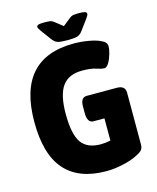

<svg xmlns="http://www.w3.org/2000/svg" viewBox="-127 -947 854 1043"><g transform="rotate(-15 300.5 -426.0)"><path d="M341 8Q187 8 109 -80Q31 -168 31 -351Q31 -708 348 -708Q389 -708 431.5 -700.5Q474 -693 497 -681Q527 -669 527 -644Q527 -627 519.5 -601Q512 -575 500 -555Q488 -535 475 -535Q458 -535 430.5 -544.5Q403 -554 354 -554Q277 -554 242 -505Q207 -456 207 -350Q207 -235 240 -188Q273 -141 349 -141Q375 -141 404 -147V-272H343Q308 -272 308 -327V-365Q308 -415 343 -415H511Q559 -415 559 -375V-84Q559 -65 550.5 -54Q542 -43 517 -31Q485 -14 435.5 -3Q386 8 341 8ZM419 -860Q443 -860 452 -856.5Q461 -853 461 -845Q461 -841 458.5 -836Q456 -831 449 -821L407 -764Q393 -744 375.5 -739Q358 -734 321 -734Q283 -734 266 -739Q249 -744 235 -764L193 -821Q186 -831 183 -836.5Q180 -842 180 -845Q180 -853 189 -856.5Q198 -860 223 -860Q240 -860 253 -858.5Q266 -857 278 -847L321 -813L365 -848Q376 -857 388.5 -858.5Q401 -860 419 -860Z"/></g></svg>

Font: Asap Semi Condensed ExtraBold
Style: Regular
Weight: 800
Width: 4
Designer: Pablo Cosgaya
Foundry: Omnibus-Type
Version: Version 3.001; ttfautohint (v1.8.4.7-5d5b)